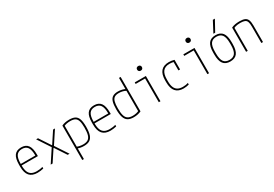

<svg xmlns="http://www.w3.org/2000/svg" viewBox="58 -2000 4885 3421"><g transform="rotate(-30 2500.0 -290.0)"><path d="M284 10Q174 10 120 -51.5Q66 -113 66 -240V-280Q66 -409 110.5 -469.5Q155 -530 250 -530Q345 -530 389.5 -469.5Q434 -409 434 -280V-246H83V-277H411L400 -263V-279Q400 -395 364 -446.5Q328 -498 250 -498Q172 -498 136 -446.5Q100 -395 100 -279V-241Q100 -164 119.5 -115.5Q139 -67 180 -44.5Q221 -22 285 -22Q315 -22 346.5 -26Q378 -30 407 -39V-6Q379 1 346 5.5Q313 10 284 10Z M556 0 727 -260 556 -520H595L748 -288H752L905 -520H944L773 -260L944 0H905L752 -232H748L595 0Z M1084 -498Q1148 -530 1241 -530Q1316 -530 1359.5 -505.5Q1403 -481 1422 -424.5Q1441 -368 1441 -270Q1441 -169 1421 -107Q1401 -45 1356.5 -17.5Q1312 10 1238 10Q1196 10 1159.5 2Q1123 -6 1094 -19L1107 -49Q1136 -36 1170 -29Q1204 -22 1240 -22Q1302 -22 1339 -45.5Q1376 -69 1391.5 -123.5Q1407 -178 1407 -270Q1407 -358 1392 -407.5Q1377 -457 1342 -477.5Q1307 -498 1243 -498Q1203 -498 1168.5 -491Q1134 -484 1105 -469L1118 -494V210H1084Z M1784 10Q1674 10 1620 -51.5Q1566 -113 1566 -240V-280Q1566 -409 1610.5 -469.5Q1655 -530 1750 -530Q1845 -530 1889.5 -469.5Q1934 -409 1934 -280V-246H1583V-277H1911L1900 -263V-279Q1900 -395 1864 -446.5Q1828 -498 1750 -498Q1672 -498 1636 -446.5Q1600 -395 1600 -279V-241Q1600 -164 1619.5 -115.5Q1639 -67 1680 -44.5Q1721 -22 1785 -22Q1815 -22 1846.5 -26Q1878 -30 1907 -39V-6Q1879 1 1846 5.5Q1813 10 1784 10Z M2262 10Q2188 10 2143.5 -17.5Q2099 -45 2079 -106.5Q2059 -168 2059 -270Q2059 -366 2076.5 -423Q2094 -480 2134 -505Q2174 -530 2241 -530Q2286 -530 2326.5 -520Q2367 -510 2400 -491L2386 -462Q2356 -480 2319.5 -489Q2283 -498 2242 -498Q2186 -498 2153.5 -477Q2121 -456 2107 -406Q2093 -356 2093 -270Q2093 -177 2108.5 -123Q2124 -69 2161 -45.5Q2198 -22 2260 -22Q2336 -22 2394 -52L2382 -28V-730H2416V-22Q2387 -8 2347.5 1Q2308 10 2262 10Z M2780 0V-488H2585V-520H2814V0ZM2784 -647Q2762 -647 2748.5 -660Q2735 -673 2735 -695Q2735 -717 2748.5 -729.5Q2762 -742 2784 -742Q2806 -742 2819.5 -729.5Q2833 -717 2833 -695Q2833 -673 2819.5 -660Q2806 -647 2784 -647Z M3288 10Q3072 10 3072 -240V-280Q3072 -530 3289 -530Q3350 -530 3400 -514V-316H3366V-507L3379 -485Q3358 -491 3334 -494.5Q3310 -498 3287 -498Q3195 -498 3151 -444.5Q3107 -391 3107 -279V-241Q3107 -166 3126.5 -117.5Q3146 -69 3187 -45.5Q3228 -22 3290 -22Q3318 -22 3346 -26Q3374 -30 3400 -39V-6Q3374 1 3346 5.5Q3318 10 3288 10Z M3780 0V-488H3585V-520H3814V0ZM3784 -647Q3762 -647 3748.5 -660Q3735 -673 3735 -695Q3735 -717 3748.5 -729.5Q3762 -742 3784 -742Q3806 -742 3819.5 -729.5Q3833 -717 3833 -695Q3833 -673 3819.5 -660Q3806 -647 3784 -647Z M4250 10Q4153 10 4107 -50.5Q4061 -111 4061 -240V-280Q4061 -409 4107 -469.5Q4153 -530 4250 -530Q4347 -530 4393 -469.5Q4439 -409 4439 -280V-240Q4439 -111 4393 -50.5Q4347 10 4250 10ZM4250 -22Q4331 -22 4367.5 -74Q4404 -126 4404 -241V-279Q4404 -394 4367.5 -446Q4331 -498 4250 -498Q4169 -498 4132.5 -446Q4096 -394 4096 -279V-241Q4096 -126 4132.5 -74Q4169 -22 4250 -22ZM4269 -570H4232L4348 -790H4390Z M4576 -498Q4612 -515 4652 -522.5Q4692 -530 4742 -530Q4812 -530 4851.5 -513Q4891 -496 4907.5 -454.5Q4924 -413 4924 -340V0H4890V-339Q4890 -402 4877.5 -436.5Q4865 -471 4833 -484.5Q4801 -498 4742 -498Q4713 -498 4687.5 -495Q4662 -492 4640 -485.5Q4618 -479 4595 -467L4610 -490V0H4576Z"/></g></svg>

Font: M PLUS 1 Code ExtraLight
Style: Regular
Weight: 250
Designer: Coji Morishita
Foundry: UNDERFOREST DESIGN
Version: Version 1.002